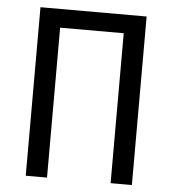

<svg xmlns="http://www.w3.org/2000/svg" viewBox="-51 -736 701 782"><g transform="rotate(5 300.0 -344.5)"><path d="M430 -613H170V0H83V-689H517V0H430Z"/></g></svg>

Font: Fira Mono
Style: Regular
Weight: 400
Designer: Carrois Corporate & Edenspiekermann AG
Foundry: Carrois Corporate GbR & Edenspiekermann AG
Version: Version 3.206